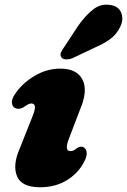

<svg xmlns="http://www.w3.org/2000/svg" viewBox="-20 -776 536 810"><path d="M277.5 -138.5Q284 -138.5 289.8 -141Q295.5 -143.5 306 -152Q323 -162.5 336.5 -152Q345.5 -144.5 345.8 -129Q346 -113.5 334 -91.5Q309 -44 260.8 -15Q212.5 14 149.5 14Q71.5 14 52 -32.2Q32.5 -78.5 62.5 -147.5L113.5 -276Q129 -312.5 127.5 -326Q126 -339.5 111.5 -339.5Q101 -339.5 78.5 -323Q66.5 -317 57.5 -317Q48.5 -317 42 -321Q30.5 -328.5 30.2 -344.5Q30 -360.5 44 -380Q72.5 -423.5 124.5 -455Q176.5 -486.5 235 -486.5Q304.5 -486.5 328.2 -439.8Q352 -393 317 -312L272.5 -195.5Q249 -138.5 277.5 -138.5ZM310 -667.5Q340.5 -711 373 -736.2Q405.5 -761.5 445 -755Q480 -750 491 -723Q502 -696 489 -667Q475.5 -636 450.5 -615.5Q425.5 -595 380.5 -575.5L285.5 -530.5Q271.5 -525 258 -525.5Q244.5 -526 239 -534Q232.5 -543.5 237.2 -554.8Q242 -566 251.5 -578.5Z"/></svg>

Font: Fraunces 9pt S050 Black
Style: Italic
Weight: 900
Italic angle: -16°
Version: Version 1.000; ttfautohint (v1.8.3)